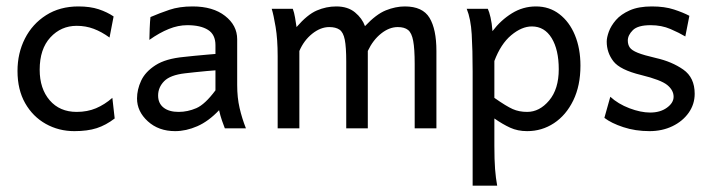

<svg xmlns="http://www.w3.org/2000/svg" viewBox="-20 -401 2222 600"><path d="M212.4 8.8Q163.6 8.8 123 -13.9Q82.5 -36.6 58.6 -78.6Q34.7 -120.6 34.7 -179.2Q34.7 -234.9 57.9 -280.5Q81.1 -326.2 124 -353.5Q167 -380.9 225.1 -380.9Q261.7 -380.9 288.3 -372.1Q314.9 -363.3 335 -349.6L322.3 -283.7Q297.4 -301.8 272.7 -311Q248 -320.3 219.7 -320.3Q170.9 -320.3 137.5 -284.2Q104 -248 104 -183.1Q104 -124 135.3 -87.6Q166.5 -51.3 219.7 -51.3Q252.9 -51.3 280 -62.7Q307.1 -74.2 331.1 -95.2L338.4 -30.8Q311 -9.8 282.2 -0.5Q253.4 8.8 212.4 8.8Z M527.3 8.8Q475.6 8.8 441.9 -22Q408.2 -52.7 408.2 -93.3Q408.2 -121.1 421.1 -148.9Q434.1 -176.8 466.1 -197.3Q498 -217.8 554.7 -223.1Q567.4 -224.6 587.9 -226.6Q608.4 -228.5 627.2 -230.2Q646 -231.9 653.3 -232.4V-259.8Q653.3 -293 630.1 -307.6Q606.9 -322.3 565.4 -322.3Q536.6 -322.3 507.6 -310.5Q478.5 -298.8 446.8 -276.4Q446.8 -288.6 447.8 -312.3Q448.7 -335.9 450.2 -347.7Q478.5 -359.9 509.5 -370.4Q540.5 -380.9 582 -380.9Q645.5 -380.9 683.3 -351.3Q721.2 -321.8 721.2 -278.3V-135.3Q721.2 -95.7 728.8 -63.2Q736.3 -30.8 748.5 0H682.6Q679.2 -8.8 673.8 -23.9Q668.5 -39.1 664.6 -56.6Q631.8 -22 596.7 -6.6Q561.5 8.8 527.3 8.8ZM538.1 -51.3Q566.4 -51.3 593.5 -63Q620.6 -74.7 653.3 -118.7V-181.2Q644.5 -180.7 626.2 -179Q607.9 -177.2 588.9 -175.3Q569.8 -173.3 558.1 -171.9Q511.7 -166.5 492.9 -147.2Q474.1 -127.9 474.1 -102.5Q474.1 -78.1 491.2 -64.7Q508.3 -51.3 538.1 -51.3Z M847.7 0V-225.1Q847.7 -278.8 841.3 -316.7Q835 -354.5 829.1 -373.5H895Q899.4 -361.8 902.1 -345.7Q904.8 -329.6 906.7 -316.4Q940.4 -355.5 970 -368.2Q999.5 -380.9 1030.8 -380.9Q1066.9 -380.9 1089.4 -362.3Q1111.8 -343.8 1120.6 -319.3Q1155.3 -356.4 1185.8 -368.7Q1216.3 -380.9 1245.1 -380.9Q1300.8 -380.9 1322.3 -345.2Q1343.8 -309.6 1343.8 -241.7V0H1275.9V-201.2Q1275.9 -248.5 1271.2 -273.4Q1266.6 -298.3 1255.1 -307.4Q1243.7 -316.4 1223.1 -316.4Q1196.3 -316.4 1170.9 -296.1Q1145.5 -275.9 1129.4 -241.7V0H1062V-208.5Q1062 -253.9 1057.4 -277.1Q1052.7 -300.3 1041 -308.3Q1029.3 -316.4 1008.8 -316.4Q981.9 -316.4 955.8 -295.7Q929.7 -274.9 915.5 -241.7V0Z M1457 179.2V-177.2Q1457 -245.6 1454.1 -293.9Q1451.2 -342.3 1438.5 -373.5H1504.4Q1508.8 -364.3 1512.9 -346.7Q1517.1 -329.1 1519 -303.7Q1544.9 -337.9 1579.6 -359.4Q1614.3 -380.9 1654.8 -380.9Q1696.8 -380.9 1728 -356.9Q1759.3 -333 1776.6 -291.3Q1793.9 -249.5 1793.9 -195.8Q1793.9 -133.3 1771.5 -87.2Q1749 -41 1711.2 -16.1Q1673.3 8.8 1627.4 8.8Q1597.7 8.8 1574.2 -2Q1550.8 -12.7 1524.9 -30.8V54.7Q1524.9 98.6 1527.1 127.2Q1529.3 155.8 1533.7 179.2ZM1627.4 -51.3Q1666 -51.3 1696 -86.9Q1726.1 -122.6 1726.1 -184.6Q1726.1 -245.6 1703.9 -282Q1681.6 -318.4 1642.1 -318.4Q1610.4 -318.4 1577.6 -291Q1544.9 -263.7 1524.9 -210.4V-95.2Q1562.5 -68.8 1582.3 -60.1Q1602.1 -51.3 1627.4 -51.3Z M2009.8 8.8Q1965.3 8.8 1927.7 -3.7Q1890.1 -16.1 1868.7 -32.7L1887.2 -98.6Q1911.6 -76.2 1947 -62.7Q1982.4 -49.3 2011.7 -49.3Q2043.5 -49.3 2064.2 -64.5Q2085 -79.6 2085 -98.6Q2085 -119.1 2065.2 -135.3Q2045.4 -151.4 1983.9 -166.5Q1917.5 -182.6 1896.7 -209.7Q1876 -236.8 1876 -271Q1876 -283.7 1882.6 -302Q1889.2 -320.3 1904.8 -338.4Q1920.4 -356.4 1948 -368.7Q1975.6 -380.9 2017.1 -380.9Q2057.1 -380.9 2086.2 -371.3Q2115.2 -361.8 2134.3 -351.6L2121.6 -287.1Q2103 -298.3 2075.2 -310.3Q2047.4 -322.3 2013.2 -322.3Q1973.1 -322.3 1957.5 -306.6Q1941.9 -291 1941.9 -274.4Q1941.9 -261.7 1948 -252.7Q1954.1 -243.7 1972.9 -236.1Q1991.7 -228.5 2029.8 -219.7Q2079.6 -208.5 2115.2 -183.6Q2150.9 -158.7 2150.9 -107.9Q2150.9 -75.2 2132.1 -48.6Q2113.3 -22 2081.3 -6.6Q2049.3 8.8 2009.8 8.8Z"/></svg>

Font: Harmattan
Style: Regular
Weight: 400
Designer: George W. Nuss III and SIL International
Foundry: SIL International
Version: Version 4.000